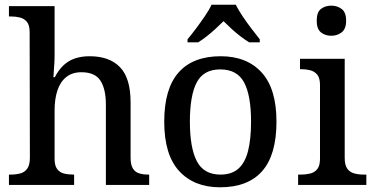

<svg xmlns="http://www.w3.org/2000/svg" viewBox="-20 -786 1591 816"><path d="M18 0V-44H25Q48 -44 66.5 -49Q85 -54 96 -69.5Q107 -85 107 -116L106 -649Q106 -679 94.5 -693Q83 -707 65 -711.5Q47 -716 27 -716H18V-760H212V-551Q212 -531 210.5 -509.5Q209 -488 208 -473Q207 -458 207 -458H213Q229 -489 250.5 -509Q272 -529 299.5 -538Q327 -547 361 -547Q445 -547 490 -500.5Q535 -454 535 -351V-116Q535 -85 545 -69.5Q555 -54 572 -49Q589 -44 611 -44H614V0H430V-342Q430 -407 407 -443Q384 -479 326 -479Q287 -479 261.5 -458.5Q236 -438 224 -401.5Q212 -365 212 -318V-111Q212 -82 223 -67.5Q234 -53 252 -48.5Q270 -44 292 -44H295V0Z M915 10Q805 10 741.5 -59Q678 -128 678 -269Q678 -409 739 -478Q800 -547 918 -547Q1029 -547 1092 -478Q1155 -409 1155 -269Q1155 -128 1094.5 -59Q1034 10 915 10ZM917 -44Q965 -44 993.5 -69.5Q1022 -95 1034.5 -145.5Q1047 -196 1047 -269Q1047 -380 1017.5 -435.5Q988 -491 916 -491Q845 -491 816 -435.5Q787 -380 787 -269Q787 -158 816.5 -101Q846 -44 917 -44ZM777 -619Q793 -638 812.5 -664Q832 -690 850.5 -717Q869 -744 879 -766H982Q993 -744 1011 -717Q1029 -690 1049 -664Q1069 -638 1084 -619V-606H1039Q1021 -617 1001.5 -632Q982 -647 963.5 -664Q945 -681 930 -696Q915 -681 896.5 -664Q878 -647 859 -632Q840 -617 822 -606H777Z M1247 0V-44H1260Q1280 -44 1298.5 -48.5Q1317 -53 1328.5 -67.5Q1340 -82 1340 -111V-425Q1340 -455 1328 -469Q1316 -483 1298 -487.5Q1280 -492 1260 -492H1255V-536H1445V-115Q1445 -84 1456 -69Q1467 -54 1485.5 -49Q1504 -44 1525 -44H1537V0ZM1388 -634Q1362 -634 1344 -648.5Q1326 -663 1326 -698Q1326 -734 1344 -748Q1362 -762 1388 -762Q1413 -762 1432 -748Q1451 -734 1451 -698Q1451 -663 1432 -648.5Q1413 -634 1388 -634Z"/></svg>

Font: ET Text
Style: Regular
Weight: 470
Designer: Monotype Design Team
Foundry: Monotype Imaging Inc.
Version: Version 2.009